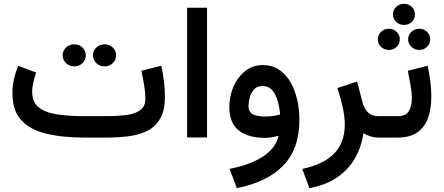

<svg xmlns="http://www.w3.org/2000/svg" viewBox="-20 -718 2316 1002"><path d="M536.1 0H422.9Q304.7 0 220 -20.8Q135.3 -41.5 90.1 -91.8Q44.9 -142.1 44.9 -231.4Q44.9 -269.5 53.2 -305.9Q61.5 -342.3 75.2 -374.5L168.9 -339.4Q161.1 -317.4 154.5 -290.3Q147.9 -263.2 147.9 -238.8Q147.9 -185.5 181.6 -158.2Q215.3 -130.9 277.1 -121.3Q338.9 -111.8 422.9 -111.8H537.1Q588.4 -111.8 634.5 -116.9Q680.7 -122.1 709.7 -141.6Q738.8 -161.1 738.8 -203.6Q738.8 -233.4 732.4 -272.5Q726.1 -311.5 717.8 -348.6L821.8 -375Q831.1 -333.5 835.9 -290.8Q840.8 -248 840.8 -213.4Q840.8 -144 817.4 -101.6Q793.9 -59.1 752.4 -37.1Q710.9 -15.1 655.5 -7.6Q600.1 0 536.1 0ZM465.3 -429.2Q465.3 -453.6 482.9 -470.2Q500.5 -486.8 525.9 -486.8Q550.8 -486.8 568.4 -470.2Q585.9 -453.6 585.9 -429.2Q585.9 -404.8 568.4 -388.2Q550.8 -371.6 525.9 -371.6Q500.5 -371.6 482.9 -388.4Q465.3 -405.3 465.3 -429.2ZM307.1 -429.2Q307.1 -453.6 324.7 -470.2Q342.3 -486.8 367.7 -486.8Q392.6 -486.8 410.2 -470.2Q427.7 -453.6 427.7 -429.2Q427.7 -404.8 410.2 -388.2Q392.6 -371.6 367.7 -371.6Q342.3 -371.6 324.7 -388.4Q307.1 -405.3 307.1 -429.2Z M1060.5 -677.7V-0.5H956.5V-677.7Z M1542.5 -94.2Q1542.5 60.1 1457.5 146.7Q1372.6 233.4 1215.8 263.7L1178.2 163.1Q1285.2 142.6 1352.3 98.9Q1419.4 55.2 1434.1 -9.8Q1418 -4.9 1398.7 -1.7Q1379.4 1.5 1363.8 1.5Q1273.9 1.5 1225.3 -37.6Q1176.8 -76.7 1176.8 -160.6Q1176.8 -198.2 1188 -236.6Q1199.2 -274.9 1221.4 -306.9Q1243.7 -338.9 1276.1 -358.6Q1308.6 -378.4 1350.6 -378.4Q1399.9 -378.4 1436 -354.5Q1472.2 -330.6 1495.6 -289.8Q1519 -249 1530.8 -198.5Q1542.5 -147.9 1542.5 -94.2ZM1364.3 -109.9Q1385.3 -109.9 1405.3 -112.8Q1425.3 -115.7 1441.9 -120.6Q1437 -183.1 1415.3 -226.1Q1393.6 -269 1349.6 -269Q1321.3 -269 1305.4 -251Q1289.6 -232.9 1283.2 -208.5Q1276.9 -184.1 1276.9 -165Q1276.9 -133.3 1299.8 -121.6Q1322.8 -109.9 1364.3 -109.9Z M1960.4 0Q1932.1 0 1910.9 -7.1Q1889.6 -14.2 1877 -23.4Q1867.2 45.4 1834.5 104.5Q1801.8 163.6 1742.9 205.3Q1684.1 247.1 1594.7 264.2L1557.6 163.6Q1670.9 139.2 1725.1 82Q1779.3 24.9 1779.3 -67.9Q1779.3 -110.8 1768.1 -160.6Q1756.8 -210.4 1740.7 -258.3L1843.8 -292.5L1871.1 -186.5Q1880.9 -149.4 1900.9 -130.6Q1920.9 -111.8 1955.1 -111.8H1973.6V0Z M2030.8 -643.1Q2030.8 -666 2047.6 -682.1Q2064.5 -698.2 2088.4 -698.2Q2112.8 -698.2 2129.2 -682.1Q2145.5 -666 2145.5 -643.1Q2145.5 -619.6 2129.2 -603.8Q2112.8 -587.9 2088.4 -587.9Q2064.5 -587.9 2047.6 -603.8Q2030.8 -619.6 2030.8 -643.1ZM2109.9 -512.7Q2109.9 -535.6 2127 -551.8Q2144 -567.9 2168 -567.9Q2191.9 -567.9 2208.5 -552Q2225.1 -536.1 2225.1 -512.7Q2225.1 -489.3 2208.5 -473.4Q2191.9 -457.5 2168 -457.5Q2144 -457.5 2127 -473.6Q2109.9 -489.7 2109.9 -512.7ZM1951.7 -512.7Q1951.7 -535.6 1968.5 -551.8Q1985.4 -567.9 2009.3 -567.9Q2033.2 -567.9 2049.8 -552Q2066.4 -536.1 2066.4 -512.7Q2066.4 -489.3 2049.8 -473.4Q2033.2 -457.5 2009.3 -457.5Q1985.4 -457.5 1968.5 -473.6Q1951.7 -489.7 1951.7 -512.7ZM2054.2 0H1953.6V-111.8H2054.2Q2097.7 -111.8 2113.5 -137.7Q2129.4 -163.6 2129.4 -203.6Q2129.4 -235.8 2122.6 -273.7Q2115.7 -311.5 2108.4 -348.6L2211.9 -375Q2220.7 -332.5 2225.8 -292Q2231 -251.5 2231 -213.9Q2231 -152.3 2214.4 -104Q2197.8 -55.7 2158.9 -27.8Q2120.1 0 2054.2 0Z"/></svg>

Font: Vazirmatn RD UI Medium
Style: Regular
Weight: 500
Designer: Saber Rastikerdar
Foundry: Saber Rastikerdar
Version: Version 33.003